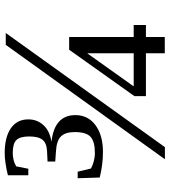

<svg xmlns="http://www.w3.org/2000/svg" viewBox="26 -724 699 790"><g transform="rotate(-90 375.0 -329.5)"><path d="M164.1 0H114.3L585 -654.8H633.8ZM295.9 -368.2Q295.9 -316.4 254.4 -285.6Q212.9 -254.9 144 -254.9Q92.8 -254.9 39.1 -268.1L36.1 -358.9H63L76.2 -304.2Q86.9 -297.9 104.5 -293Q122.1 -288.1 140.1 -288.1Q187 -288.1 206.5 -305.9Q226.1 -323.7 226.1 -371.1Q226.1 -409.2 208.5 -427.5Q190.9 -445.8 147 -448.2L105 -451.2V-482.9L147 -484.9Q180.2 -486.3 194.1 -503.2Q208 -520 208 -558.1Q208 -595.7 193.6 -610.8Q179.2 -626 140.1 -626Q108.9 -626 85 -611.8L75.2 -562H48.3V-646Q102.5 -659.2 140.1 -659.2Q204.6 -659.2 241.5 -634Q278.3 -608.9 278.3 -562Q278.3 -525.4 254.4 -499.5Q230.5 -473.6 186 -466.8Q295.9 -454.6 295.9 -368.2ZM617.2 -78.1V-0.5H550.3V-78.1H374V-125.5L564.9 -394H617.2V-128.4H666.5V-78.1ZM550.3 -318.4H549.3L414.1 -128.4H550.3Z"/></g></svg>

Font: Tinos
Style: Regular
Weight: 400
Designer: Steve Matteson
Foundry: Monotype Imaging Inc.
Version: Version 1.23